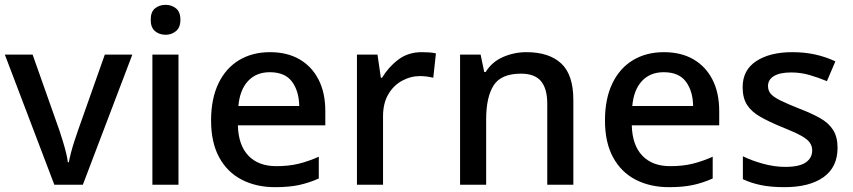

<svg xmlns="http://www.w3.org/2000/svg" viewBox="-20 -765 3531 795"><path d="M205 0 0 -539H115L226 -225Q233 -204 240.5 -179.5Q248 -155 253.5 -132.5Q259 -110 261 -93H265Q268 -110 274 -133Q280 -156 288 -180.5Q296 -205 303 -225L414 -539H528L323 0Z M719 -539V0H611V-539ZM666 -745Q690 -745 708.5 -730.5Q727 -716 727 -683Q727 -651 708.5 -636Q690 -621 666 -621Q640 -621 622 -636Q604 -651 604 -683Q604 -716 622 -730.5Q640 -745 666 -745Z M1098 -549Q1169 -549 1220 -519.5Q1271 -490 1299 -435.5Q1327 -381 1327 -305V-246H965Q967 -164 1008.5 -120.5Q1050 -77 1124 -77Q1176 -77 1216.5 -87Q1257 -97 1300 -116V-26Q1260 -8 1218.5 1Q1177 10 1119 10Q1041 10 981 -21Q921 -52 887.5 -113.5Q854 -175 854 -266Q854 -356 884.5 -419.5Q915 -483 970 -516Q1025 -549 1098 -549ZM1097 -466Q1041 -466 1007 -429.5Q973 -393 967 -326H1219Q1218 -388 1189 -427Q1160 -466 1097 -466Z M1726 -549Q1740 -549 1756.5 -548Q1773 -547 1785 -544L1774 -443Q1763 -446 1748 -448Q1733 -450 1720 -450Q1680 -450 1644.5 -430.5Q1609 -411 1587.5 -374Q1566 -337 1566 -283V0H1458V-539H1543L1557 -443H1562Q1588 -487 1629 -518Q1670 -549 1726 -549Z M2160 -549Q2253 -549 2303.5 -502.5Q2354 -456 2354 -351V0H2246V-335Q2246 -398 2220 -429Q2194 -460 2137 -460Q2055 -460 2024 -411.5Q1993 -363 1993 -271V0H1885V-539H1970L1985 -467H1991Q2017 -509 2063 -529Q2109 -549 2160 -549Z M2729 -549Q2800 -549 2851 -519.5Q2902 -490 2930 -435.5Q2958 -381 2958 -305V-246H2596Q2598 -164 2639.5 -120.5Q2681 -77 2755 -77Q2807 -77 2847.5 -87Q2888 -97 2931 -116V-26Q2891 -8 2849.5 1Q2808 10 2750 10Q2672 10 2612 -21Q2552 -52 2518.5 -113.5Q2485 -175 2485 -266Q2485 -356 2515.5 -419.5Q2546 -483 2601 -516Q2656 -549 2729 -549ZM2728 -466Q2672 -466 2638 -429.5Q2604 -393 2598 -326H2850Q2849 -388 2820 -427Q2791 -466 2728 -466Z M3448 -153Q3448 -73 3390 -31.5Q3332 10 3228 10Q3172 10 3131 1.5Q3090 -7 3056 -23V-118Q3092 -100 3139.5 -87Q3187 -74 3231 -74Q3290 -74 3316.5 -92.5Q3343 -111 3343 -142Q3343 -160 3333 -174.5Q3323 -189 3295.5 -204Q3268 -219 3215 -240Q3164 -261 3128 -281.5Q3092 -302 3073.5 -330.5Q3055 -359 3055 -404Q3055 -475 3111.5 -512Q3168 -549 3261 -549Q3311 -549 3354.5 -539.5Q3398 -530 3439 -511L3404 -429Q3368 -444 3331.5 -454.5Q3295 -465 3256 -465Q3209 -465 3184.5 -450Q3160 -435 3160 -409Q3160 -390 3171.5 -376.5Q3183 -363 3211.5 -349Q3240 -335 3290 -315Q3340 -296 3375.5 -276Q3411 -256 3429.5 -227Q3448 -198 3448 -153Z"/></svg>

Font: Noto Sans NKo Unjoined Medium
Style: Regular
Weight: 500
Designer: Monotype Design Team
Foundry: Monotype Imaging Inc.
Version: Version 2.004